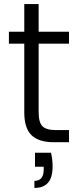

<svg xmlns="http://www.w3.org/2000/svg" viewBox="-20 -703 396 949"><path d="M171 -487V-148Q171 -98 190 -79Q209 -60 257 -60H321V0H246Q172 0 136 -34.5Q100 -69 100 -148V-487H24V-546H100V-683H171V-546H321V-487ZM232 52Q240 84 240 119Q240 175 217 200.5Q194 226 150 226V191Q196 191 196 135V121H153V52Z"/></svg>

Font: A Bank Premium Light
Style: Regular
Weight: 300
Designer: Ninad Kale (Devanagari), Jonny Pinhorn (Latin), Htun Naung (Myanmar)
Foundry: Indian Type Foundry
Version: 4.004